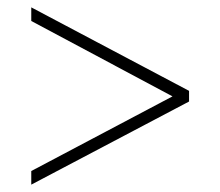

<svg xmlns="http://www.w3.org/2000/svg" viewBox="-20 -619 599 522"><path d="M65 -117V-154L449 -357L65 -562V-599L494 -372V-343Z"/></svg>

Font: Noto Serif Kannada ExtraLight
Style: Regular
Weight: 250
Version: Version 2.003